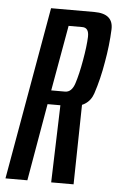

<svg xmlns="http://www.w3.org/2000/svg" viewBox="-81 -711 462 747"><g transform="rotate(5 149.5 -337.5)"><path d="M-31 0H54.5L107 -302H190.5Q265.5 -302 284.8 -360Q304 -418 315 -484.5Q327 -551 329.5 -613Q332 -675 257.5 -675H88ZM147.5 0H235L241 -326.5L157.5 -315.5ZM116.5 -356.5 162 -612.5H215.5Q242 -612.5 240.8 -576.2Q239.5 -540 229.5 -484Q220 -429.5 208.2 -393Q196.5 -356.5 170.5 -356.5Z"/></g></svg>

Font: Anybody ExtraCondensed
Style: Italic
Weight: 400
Width: 2
Italic angle: -10°
Version: Version 1.113;gftools[0.9.25]